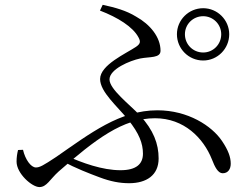

<svg xmlns="http://www.w3.org/2000/svg" viewBox="-20 -766 1040 795"><path d="M821.3 -515.5C880.5 -515.5 929.1 -564.1 929.1 -624.2C929.1 -683.4 880.5 -732 821.3 -732C761.2 -732 712.6 -683.4 712.6 -624.2C712.6 -564.1 761.2 -515.5 821.3 -515.5ZM514.4 -7.4C586.1 -7.4 636.8 -40.1 636.8 -109.9C636.8 -170.8 615.5 -226.9 559.7 -288C516.8 -333.3 433.4 -396.3 433.4 -437.1C433.4 -479.9 518.2 -515.1 560.5 -523.8C600.1 -531.7 644.7 -524.7 644.7 -555.9C644.7 -612.2 601.5 -665 543.8 -697C502.1 -722.8 455.7 -735.1 405.2 -746.1L393.9 -722.2C468.5 -693.5 530.2 -654.8 553.2 -611.7C563.1 -593.6 561.6 -584.7 542.8 -571.9C502.8 -544.8 394.5 -497.3 394.5 -438.7C394.5 -385 466.5 -325.4 510.7 -270.1C556.3 -213.7 571.9 -171.9 571.9 -129.7C571.9 -87 544.4 -61.2 478.9 -61.2C403.6 -61.2 320.1 -91.6 254.4 -121.2L237.5 -99.2C295.6 -68.3 348.1 -48.3 392.1 -31.8C437.3 -14.7 475.9 -7.4 514.4 -7.4ZM143.2 8.6C173.4 8.6 186.6 -23.4 222.9 -56C374 -188.3 488.4 -276.4 621.9 -276.4C741.9 -276.4 822.1 -194.8 857.4 -106.2C869.3 -75.2 882.5 -48.6 902 -48.6C925 -48.6 935.4 -66.9 935.4 -88.2C935.4 -115.7 924.9 -144.2 899.3 -182.2C857 -245 758.3 -309.3 631.7 -309.3C476.1 -309.3 353.6 -213.9 213.5 -116.8C159.1 -80.7 144.4 -72.6 128.7 -72.6C107.9 -72.6 84.4 -105.9 75.3 -145.7L54.7 -144.9C50.8 -129 48.6 -114.4 48.6 -96.6C48.6 -47.8 112.1 8.6 143.2 8.6ZM821.3 -548.6C779.1 -548.6 745.7 -582 745.7 -624.2C745.7 -665.5 779.1 -698.9 821.3 -698.9C862.6 -698.9 896 -665.5 896 -624.2C896 -582 862.6 -548.6 821.3 -548.6Z"/></svg>

Font: Source Han Serif TW VF
Style: Regular
Weight: 250
Designer: Ryoko NISHIZUKA 西塚涼子 (kana & ideographs); Frank Grießhammer (Latin, Greek & Cyrillic); Wenlong ZHANG 张文龙 (bopomofo); San
Foundry: Adobe
Version: Version 2.002;hotconv 1.1.0;makeotfexe 2.6.0